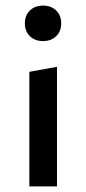

<svg xmlns="http://www.w3.org/2000/svg" viewBox="-20 -667 309 687"><path d="M69 -583Q69 -612 87 -629.5Q105 -647 134 -647Q163 -647 181 -629.5Q199 -612 199 -583Q199 -555 181 -537.5Q163 -520 134 -520Q105 -520 87 -537.5Q69 -555 69 -583ZM85 0V-410L184 -428V0Z"/></svg>

Font: EauTest Semibold
Style: Regular
Weight: 600
Designer: Christian Thalmann (Catharsis Fonts)
Version: Version 0.001;PS 000.001;hotconv 1.0.88;makeotf.lib2.5.64775